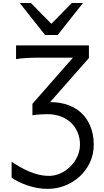

<svg xmlns="http://www.w3.org/2000/svg" viewBox="-20 -1011 681 1261"><path d="M459 -632.3H278.3Q242.2 -632.3 213.1 -632.1Q184.1 -631.8 160.6 -630.6Q137.2 -629.4 118.7 -627.4Q100.1 -625.5 85.4 -622.6V-712.9H564V-629.9L309.1 -340.3Q378.4 -340.3 431.6 -319.6Q484.9 -298.8 517.6 -266.1Q532.2 -251.5 546.1 -232.2Q560.1 -212.9 571 -187.7Q582 -162.6 588.9 -131.1Q595.7 -99.6 595.7 -61Q595.7 2.4 570.8 55.7Q545.9 108.9 503.9 147.5Q461.9 186 407.2 207.8Q352.5 229.5 293 229.5Q258.3 229.5 224.9 223.4Q191.4 217.3 160.9 207Q130.4 196.8 103.8 183.6Q77.1 170.4 56.2 156.2V51.3Q82.5 68.8 111.3 85.4Q140.1 102.1 170.9 115.2Q201.7 128.4 234.6 136.2Q267.6 144 302.7 144Q329.1 144 354.5 136.2Q379.9 128.4 402.3 114.3Q424.8 100.1 443.8 81.1Q462.9 62 476.6 39.1Q490.2 16.1 497.8 -9.3Q505.4 -34.7 505.4 -61Q505.4 -104 490.2 -140.6Q475.1 -177.2 447.3 -204.1Q419.4 -231 379.6 -246.1Q339.8 -261.2 290.5 -261.2Q269.5 -261.2 243.9 -259.5Q218.3 -257.8 192.9 -253.9V-329.1ZM183.1 -991.2 317.4 -854.5 451.7 -991.2H524.9L358.9 -781.2H275.9L109.9 -991.2Z"/></svg>

Font: Andika New Basic
Style: Regular
Weight: 400
Designer: Victor Gaultney, Annie Olsen, Julie Remington, Don Collingsworth, Eric Hays
Foundry: SIL International
Version: Version 5.500; ttfautohint (v1.8.3)